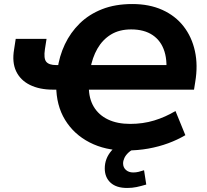

<svg xmlns="http://www.w3.org/2000/svg" viewBox="-20 -736 1025 953"><path d="M603 11Q503 11 425 -29Q347 -69 303 -141Q259 -213 259 -311L287 -291H243Q176 -291 128.5 -314.5Q81 -338 60 -382.5Q39 -427 50 -491L58 -543H211L203 -492Q196 -446 209.5 -429.5Q223 -413 259 -413H296L265 -389Q274 -457 302 -516Q330 -575 376 -620Q422 -665 487 -690.5Q552 -716 637 -716Q721 -716 785.5 -687Q850 -658 891 -605.5Q932 -553 947.5 -482.5Q963 -412 949 -329L943 -291H395L421 -304Q421 -247 445.5 -206Q470 -165 516 -143Q562 -121 626 -121Q690 -121 745.5 -138Q801 -155 851 -185L900 -65Q861 -42 815 -25Q769 -8 716.5 1.5Q664 11 603 11ZM631 -590Q572 -590 530.5 -564.5Q489 -539 463.5 -494.5Q438 -450 428 -392L400 -413H845L802 -352Q813 -427 796.5 -480Q780 -533 738 -561.5Q696 -590 631 -590ZM611 197Q557 197 528.5 170.5Q500 144 500 100Q500 51 533 12.5Q566 -26 616 -45L654 0Q632 8 618 21Q604 34 597.5 48Q591 62 591 75Q591 95 605 107.5Q619 120 641 120Q655 120 667.5 117Q680 114 695 109L706 180Q679 188 657.5 192.5Q636 197 611 197Z"/></svg>

Font: Nunito Sans 12pt ExtraBold
Style: Italic
Weight: 800
Italic angle: -9°
Designer: Vernon Adams
Foundry: Vernon Adams
Version: Version 3.101;gftools[0.9.27]